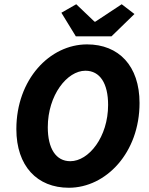

<svg xmlns="http://www.w3.org/2000/svg" viewBox="-20 -872 703 904"><path d="M304 12C479 12 637 -153 637 -387C637 -562 539 -663 390 -663C214 -663 57 -498 57 -264C57 -90 155 12 304 12ZM311 -113C243 -113 205 -173 205 -273C205 -424 296 -539 382 -539C451 -539 489 -479 489 -378C489 -227 398 -113 311 -113ZM337 -701H505L613 -806L553 -852L429 -770H425L339 -852L269 -812Z"/></svg>

Font: Source Sans Pro
Style: Bold Italic
Weight: 700
Italic angle: -11°
Designer: Paul D. Hunt
Foundry: Adobe Systems Incorporated
Version: Version 3.006;hotconv 1.0.111;makeotfexe 2.5.65597